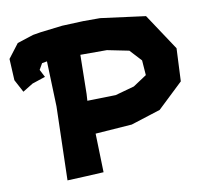

<svg xmlns="http://www.w3.org/2000/svg" viewBox="-125 -752 900 843"><g transform="rotate(-10 324.5 -330.5)"><path d="M106.4 -653.3 71.3 -647.5 -1 -624 -48.8 -561.5 -43.9 -465.8 -13.7 -409.2 32.2 -437.5 90.8 -457 73.2 -491.2 88.9 -518.6 111.3 -522.5 118.2 -320.3 109.4 7.8 197.3 3.9 271.5 0 266.6 -172.9 429.7 -184.6 561.5 -226.6 674.8 -334 681.6 -480.5 574.2 -642.6 374 -668.9H298.8L204.1 -665ZM257.8 -351.6 260.7 -525.4H378.9L475.6 -505.9L523.4 -454.1L528.3 -387.7L467.8 -347.7L382.8 -324.2L255.9 -321.3Z"/></g></svg>

Font: MaokenAssortedSans-Lite
Style: Lite
Weight: 400
Version: Version 1.400